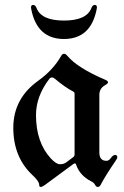

<svg xmlns="http://www.w3.org/2000/svg" viewBox="-20 -738 497 768"><path d="M33.2 0ZM104 -708.5Q104 -718.3 112.8 -718.3Q121.6 -718.3 126.5 -705.1Q146 -655.8 235.8 -655.8Q325.7 -655.8 345.2 -705.1Q350.1 -718.3 358.9 -718.3Q367.7 -718.3 367.7 -708.5Q367.7 -705.1 366.7 -701.2Q343.3 -582 235.8 -582Q128.4 -582 105 -701.2Q104 -705.1 104 -708.5ZM132.8 -415Q192.9 -458 225.1 -515.1Q229.5 -522.9 236.1 -522.9Q242.7 -522.9 249.5 -514.6Q290 -466.3 401.9 -418.5Q412.1 -414.1 412.1 -408.9Q412.1 -403.8 399.9 -397Q377.4 -384.3 377.4 -358.4V-128.4Q377.4 -94.7 405.8 -94.7Q415.5 -94.7 423.8 -106.4Q432.1 -118.2 440.4 -118.2Q449.2 -118.2 449.2 -108.4Q449.2 -104 441.4 -93.3Q401.4 -34.7 382.8 1Q378.4 9.8 371.3 9.8Q364.3 9.8 360.4 1.5Q356.4 -6.8 344.7 -12.7Q298.8 -36.1 284.2 -80.1Q282.7 -84.5 279.8 -84.5Q276.9 -84.5 272.9 -81.5L160.2 1.5Q148.9 9.8 142.8 9.8Q136.7 9.8 136.7 1Q136.7 -12.7 109.9 -37.6Q33.2 -109.4 33.2 -226.6Q33.2 -343.8 132.8 -415ZM124 -277.8Q124 -168.9 183.1 -104.5Q204.6 -81.1 219.7 -81.1Q234.9 -81.1 244.1 -87.9L272.9 -109.4Q278.3 -113.3 278.3 -119.6V-363.3Q278.3 -369.1 272.5 -372.1Q240.7 -388.2 199.7 -422.9Q193.4 -428.2 187.5 -428.2Q181.6 -428.2 176.8 -421.9Q124 -352.5 124 -277.8Z"/></svg>

Font: UnifrakturMaguntia
Style: Book
Weight: 400
Designer: j. 'mach' wust, Gerrit Ansmann, Georg Duffner, based on a font by Peter Wiegel, original typeface by Carl Albert Fahrenw
Version: Version 2017-03-19